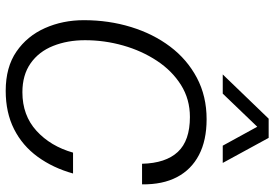

<svg xmlns="http://www.w3.org/2000/svg" viewBox="-168 -806 985 690"><g transform="rotate(90 325.0 -460.5)"><path d="M306 12Q221 12 165 -26.5Q109 -65 80.5 -129Q52 -193 52 -269Q52 -358 76.5 -438Q101 -518 147 -579Q193 -640 259 -675Q325 -710 408 -710Q484 -710 536.5 -682.5Q589 -655 616 -603.5Q643 -552 642 -478H568Q566 -563 525.5 -606.5Q485 -650 400 -650Q336 -650 285 -618Q234 -586 198 -531.5Q162 -477 143 -410Q124 -343 124 -273Q124 -210 144.5 -158.5Q165 -107 207 -77.5Q249 -48 311 -48Q394 -48 449.5 -98.5Q505 -149 528 -230H603Q583 -158 543 -103Q503 -48 443.5 -18Q384 12 306 12ZM247 -768 406 -933H475L565 -768H503L435 -892L316 -768Z"/></g></svg>

Font: Azeret Mono ExtraLight
Style: Italic
Weight: 250
Italic angle: -12°
Designer: Martin Vácha
Foundry: Displaay
Version: Version 1.002